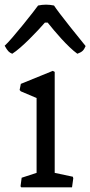

<svg xmlns="http://www.w3.org/2000/svg" viewBox="-25 -808 389 828"><path d="M63.5 -4.4 66.9 0H285.6L291 -39.1L289.1 -45.9L210.9 -62.5V-498L202.6 -502.4L64.9 -446.3L59.6 -419.9L64.9 -414.1L132.8 -385.3V-62.5L68.4 -41.5ZM27.8 -576.2C68.4 -601.6 136.7 -673.8 168.5 -710.4H180.7C210.4 -672.9 267.1 -606 308.6 -576.2C329.1 -584 335.9 -589.8 344.2 -609.4C333 -622.6 224.6 -756.8 208 -784.2C185.1 -789.1 162.1 -789.1 139.2 -784.2C128.9 -768.6 23.4 -634.8 -4.9 -610.8C8.3 -587.4 13.7 -582 27.8 -576.2Z"/></svg>

Font: Trykker
Style: Regular
Weight: 400
Designer: Magnus Gaarde
Foundry: Magnus Gaarde
Version: Version 1.001